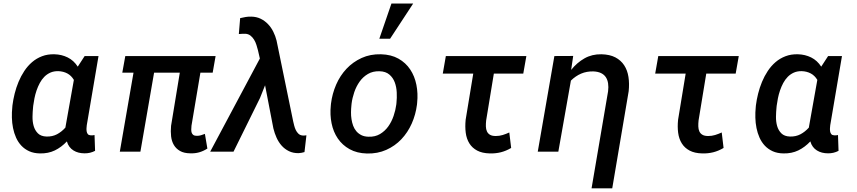

<svg xmlns="http://www.w3.org/2000/svg" viewBox="-20 -838 4735 1061"><path d="M524.4 -528.3 459.5 -146Q458.5 -138.7 458 -129.2Q457.5 -119.6 459 -111.3Q460.4 -103 465.3 -96.9Q470.2 -90.8 480.5 -90.3Q485.8 -89.4 491.5 -90.1Q497.1 -90.8 502.4 -91.8L505.4 -4.4Q478 9.8 447.3 9.3Q429.7 9.3 414.3 5.4Q398.9 1.5 386 -6.6Q373 -14.6 363.8 -26.9Q354.5 -39.1 349.6 -56.6Q319.3 -24.4 283 -6.8Q246.6 10.7 201.2 9.8Q167 9.3 141.6 -2.2Q116.2 -13.7 98.1 -33Q80.1 -52.2 68.8 -77.4Q57.6 -102.5 52 -130.6Q46.4 -158.7 45.7 -188Q44.9 -217.3 47.9 -245.1L48.8 -255.9Q52.7 -287.1 61 -320.6Q69.3 -354 82.5 -385.7Q95.7 -417.5 114.3 -445.6Q132.8 -473.6 157.2 -494.6Q181.6 -515.6 212.4 -527.3Q243.2 -539.1 280.8 -538.1Q320.8 -537.1 354.2 -520.5Q387.7 -503.9 409.7 -469.7L447.8 -528.3ZM162.6 -243.7Q160.2 -220.7 159.7 -193.4Q159.2 -166 166 -141.8Q172.9 -117.7 189.5 -101.1Q206.1 -84.5 236.8 -83.5Q269 -82.5 294.7 -95.9Q320.3 -109.4 341.3 -132.8L343.8 -147L388.2 -396.5Q374 -420.4 352.1 -432.1Q330.1 -443.8 302.2 -444.8Q277.8 -445.3 258.5 -436.8Q239.3 -428.2 224.9 -413.6Q210.4 -398.9 200 -379.4Q189.5 -359.9 182.1 -338.4Q174.8 -316.9 170.4 -294.9Q166 -272.9 163.6 -253.9Z M1155.3 -436.5H1087.4L1038.1 -143.1Q1037.1 -132.8 1036.9 -122.6Q1036.6 -112.3 1039.3 -104.5Q1042 -96.7 1048.6 -92Q1055.2 -87.4 1068.4 -87.4Q1080.1 -87.4 1090.6 -90.6Q1101.1 -93.8 1112.3 -98.1L1126 -17.1Q1104 -2.9 1080.8 3.7Q1057.6 10.3 1031.2 9.3Q996.6 8.8 974.9 -3.7Q953.1 -16.1 940.9 -36.6Q928.7 -57.1 925.5 -84.5Q922.4 -111.8 925.3 -142.6L973.6 -436.5H831.5L755.9 0H642.1L717.8 -436.5H655.8L672.4 -528.3H1171.4Z M1270.5 0H1141.6L1416 -514.6L1405.3 -561Q1401.9 -574.2 1397 -589.8Q1392.1 -605.5 1384 -618.7Q1376 -631.8 1364.3 -641.1Q1352.5 -650.4 1335.9 -651.4Q1327.1 -651.9 1317.9 -651.1Q1308.6 -650.4 1299.8 -649.9L1307.1 -737.8Q1322.3 -741.7 1337.6 -744.1Q1353 -746.6 1368.7 -746.1Q1397.5 -745.6 1420.4 -734.4Q1443.4 -723.1 1460.9 -704.8Q1478.5 -686.5 1490.2 -662.8Q1502 -639.2 1508.3 -613.8L1600.1 -167.5Q1602.5 -157.2 1605.7 -144.3Q1608.9 -131.3 1614.5 -119.6Q1620.1 -107.9 1628.9 -99.4Q1637.7 -90.8 1650.9 -89.4Q1656.2 -88.4 1662.1 -89.1Q1668 -89.8 1673.3 -90.3L1662.6 2.4Q1654.3 4.9 1646.5 6.3Q1638.7 7.8 1630.4 8.3Q1600.1 8.8 1576.7 -2.7Q1553.2 -14.2 1536.4 -33.2Q1519.5 -52.2 1508.3 -77.1Q1497.1 -102.1 1490.7 -128.4L1444.8 -366.7L1417 -296.9Z M1809.1 -265.6Q1815.9 -320.3 1837.6 -370.4Q1859.4 -420.4 1894.8 -458Q1930.2 -495.6 1978.3 -517.6Q2026.4 -539.6 2085.4 -538.1Q2141.6 -536.6 2181.9 -513.9Q2222.2 -491.2 2246.8 -454.1Q2271.5 -417 2281 -369.4Q2290.5 -321.8 2285.2 -270.5L2284.2 -259.8Q2277.3 -205.1 2255.4 -155.5Q2233.4 -106 2198 -68.6Q2162.6 -31.2 2114.5 -9.8Q2066.4 11.7 2007.8 10.3Q1952.1 8.8 1911.9 -13.7Q1871.6 -36.1 1846.7 -72.8Q1821.8 -109.4 1812.3 -156.7Q1802.7 -204.1 1808.1 -255.4ZM1921.9 -255.4Q1919.9 -237.3 1919.7 -217.8Q1919.4 -198.2 1922.4 -179.2Q1925.3 -160.2 1931.6 -143.1Q1938 -126 1949.2 -112.8Q1960.4 -99.6 1976.8 -91.3Q1993.2 -83 2016.1 -82.5Q2052.7 -81.1 2079.8 -97.2Q2106.9 -113.3 2125.5 -139.2Q2144 -165 2155 -197.3Q2166 -229.5 2169.9 -260.3L2170.9 -270Q2173.8 -296.9 2172.4 -327.1Q2170.9 -357.4 2161.4 -383.1Q2151.9 -408.7 2131.6 -426Q2111.3 -443.4 2077.1 -444.3Q2040.5 -445.3 2013.2 -429.2Q1985.8 -413.1 1967.3 -387Q1948.7 -360.8 1937.7 -328.6Q1926.8 -296.4 1922.9 -265.6ZM2143.1 -818.4H2263.2L2135.7 -624H2076.2Z M2871.6 -431.2H2709L2666.5 -172.4Q2664.6 -154.8 2665 -139.2Q2665.5 -123.5 2670.9 -111.8Q2676.3 -100.1 2687.7 -93.3Q2699.2 -86.4 2719.7 -86.4Q2739.7 -86.4 2758.1 -92Q2776.4 -97.7 2794.4 -106L2804.7 -20.5Q2776.9 -3.9 2747.8 3.4Q2718.8 10.7 2686.5 9.8Q2644.5 8.8 2616.9 -5.9Q2589.4 -20.5 2573.7 -45.7Q2558.1 -70.8 2553.7 -104.2Q2549.3 -137.7 2553.2 -176.3L2595.2 -431.2H2426.8L2443.8 -528.3H2888.7Z M3147.5 -528.8 3136.2 -451.7Q3168 -491.7 3209.7 -515.4Q3251.5 -539.1 3303.7 -538.1Q3349.6 -537.1 3380.4 -521Q3411.1 -504.9 3429.2 -477.3Q3447.3 -449.7 3452.9 -412.8Q3458.5 -376 3454.1 -334L3363.3 202.6H3249L3340.3 -333.5Q3343.3 -357.4 3340.3 -377.2Q3337.4 -397 3327.9 -411.4Q3318.4 -425.8 3301.3 -434.1Q3284.2 -442.4 3258.8 -443.4Q3222.2 -444.3 3191.4 -431.2Q3160.6 -418 3134.8 -392.6L3065.4 0H2951.7L3043.5 -528.3Z M4045.4 -431.2H3882.8L3840.3 -172.4Q3838.4 -154.8 3838.9 -139.2Q3839.4 -123.5 3844.7 -111.8Q3850.1 -100.1 3861.6 -93.3Q3873 -86.4 3893.6 -86.4Q3913.6 -86.4 3931.9 -92Q3950.2 -97.7 3968.3 -106L3978.5 -20.5Q3950.7 -3.9 3921.6 3.4Q3892.6 10.7 3860.4 9.8Q3818.4 8.8 3790.8 -5.9Q3763.2 -20.5 3747.6 -45.7Q3731.9 -70.8 3727.5 -104.2Q3723.1 -137.7 3727.1 -176.3L3769 -431.2H3600.6L3617.7 -528.3H4062.5Z M4632.8 -528.3 4567.9 -146Q4566.9 -138.7 4566.4 -129.2Q4565.9 -119.6 4567.4 -111.3Q4568.8 -103 4573.7 -96.9Q4578.6 -90.8 4588.9 -90.3Q4594.2 -89.4 4599.9 -90.1Q4605.5 -90.8 4610.8 -91.8L4613.8 -4.4Q4586.4 9.8 4555.7 9.3Q4538.1 9.3 4522.7 5.4Q4507.3 1.5 4494.4 -6.6Q4481.4 -14.6 4472.2 -26.9Q4462.9 -39.1 4458 -56.6Q4427.7 -24.4 4391.4 -6.8Q4355 10.7 4309.6 9.8Q4275.4 9.3 4250 -2.2Q4224.6 -13.7 4206.5 -33Q4188.5 -52.2 4177.2 -77.4Q4166 -102.5 4160.4 -130.6Q4154.8 -158.7 4154.1 -188Q4153.3 -217.3 4156.2 -245.1L4157.2 -255.9Q4161.1 -287.1 4169.4 -320.6Q4177.7 -354 4190.9 -385.7Q4204.1 -417.5 4222.7 -445.6Q4241.2 -473.6 4265.6 -494.6Q4290 -515.6 4320.8 -527.3Q4351.6 -539.1 4389.2 -538.1Q4429.2 -537.1 4462.6 -520.5Q4496.1 -503.9 4518.1 -469.7L4556.2 -528.3ZM4271 -243.7Q4268.6 -220.7 4268.1 -193.4Q4267.6 -166 4274.4 -141.8Q4281.2 -117.7 4297.9 -101.1Q4314.5 -84.5 4345.2 -83.5Q4377.4 -82.5 4403.1 -95.9Q4428.7 -109.4 4449.7 -132.8L4452.1 -147L4496.6 -396.5Q4482.4 -420.4 4460.4 -432.1Q4438.5 -443.8 4410.6 -444.8Q4386.2 -445.3 4366.9 -436.8Q4347.7 -428.2 4333.3 -413.6Q4318.8 -398.9 4308.3 -379.4Q4297.9 -359.9 4290.5 -338.4Q4283.2 -316.9 4278.8 -294.9Q4274.4 -272.9 4272 -253.9Z"/></svg>

Font: Roboto Mono Medium
Style: Italic
Weight: 500
Designer: Google
Version: Version 2.000985; 2015; ttfautohint (v1.3)